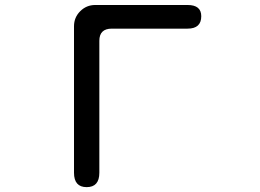

<svg xmlns="http://www.w3.org/2000/svg" viewBox="-20 -728 1040 769"><path d="M361.3 -708H731.4Q786.1 -708 786.1 -663.1Q786.1 -613.3 731.4 -613.3H427.7Q377.9 -613.3 377.9 -564.5V-36.1Q377.9 21.5 327.1 21.5Q276.4 21.5 276.4 -36.1V-623Q276.4 -658.2 301.3 -683.1Q326.2 -708 361.3 -708Z"/></svg>

Font: FakePearl
Style: Regular
Weight: 400
Version: Version 1.2